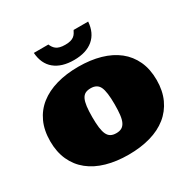

<svg xmlns="http://www.w3.org/2000/svg" viewBox="-172 -917 1087 1100"><g transform="rotate(-30 372.0 -367.5)"><path d="M20 -270Q20 -341.8 44.9 -396Q69.8 -450.2 116 -486.6Q162.1 -522.9 227.1 -541.5Q292 -560.1 372.1 -560.1Q452.1 -560.1 517.1 -541.5Q582 -522.9 627.9 -486.6Q673.8 -450.2 699 -396Q724.1 -341.8 724.1 -270Q724.1 -199.2 699 -144.5Q673.8 -89.8 627.9 -53Q582 -16.1 517.1 2.4Q452.1 21 372.1 21Q292 21 227.1 2.4Q162.1 -16.1 116 -53Q69.8 -89.8 44.9 -144.5Q20 -199.2 20 -270ZM297.9 -270Q297.9 -229 301.5 -200.4Q305.2 -171.9 313.5 -154.5Q321.8 -137.2 335.9 -129.2Q350.1 -121.1 372.1 -121.1Q394 -121.1 408 -129.2Q421.9 -137.2 430.4 -154.5Q439 -171.9 442.4 -200.4Q445.8 -229 445.8 -270Q445.8 -352.1 430.4 -385Q415 -418 372.1 -418Q350.1 -418 335.9 -410.4Q321.8 -402.8 313.5 -385.5Q305.2 -368.2 301.5 -339.6Q297.9 -311 297.9 -270ZM288.1 -755.9Q292 -746.1 298.1 -737.1Q304.2 -728 313.2 -720.9Q322.3 -713.9 336.7 -710Q351.1 -706.1 372.1 -706.1Q393.1 -706.1 407 -710Q420.9 -713.9 429.9 -720.9Q439 -728 444.6 -737.1Q450.2 -746.1 455.1 -755.9H551.3Q545.9 -683.1 499.5 -644Q453.1 -605 372.1 -605Q291 -605 244.1 -643.6Q197.3 -682.1 191.9 -755.9Z"/></g></svg>

Font: Ultra
Style: Regular
Weight: 400
Designer: Astigmatic (AOETI)
Foundry: Astigmatic (AOETI)
Version: Version 1.000